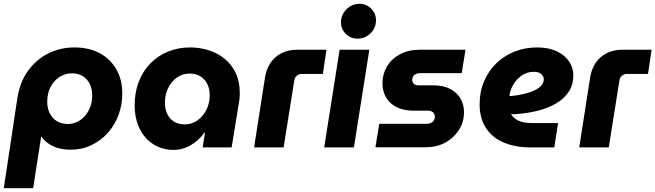

<svg xmlns="http://www.w3.org/2000/svg" viewBox="-33 -774 3441 1008"><path d="M-13 214 58 -258Q71 -342 113.5 -401.5Q156 -461 219.5 -493Q283 -525 357 -525Q433 -525 489 -495.5Q545 -466 577 -411.5Q609 -357 609 -283Q609 -224 589.5 -171Q570 -118 533.5 -77Q497 -36 447 -12Q397 12 336 12Q284 12 244.5 -7Q205 -26 185 -56H183L141 214ZM323 -123Q359 -123 388 -143Q417 -163 434 -196.5Q451 -230 451 -273Q451 -308 438 -334Q425 -360 401.5 -374.5Q378 -389 344 -389Q309 -389 279.5 -370Q250 -351 232.5 -317.5Q215 -284 215 -240Q215 -206 228 -179.5Q241 -153 265.5 -138Q290 -123 323 -123Z M881 13Q818 13 771.5 -17Q725 -47 699.5 -100Q674 -153 674 -221Q674 -288 695 -343.5Q716 -399 755.5 -440Q795 -481 848.5 -503Q902 -525 966 -525Q1015 -525 1061.5 -510.5Q1108 -496 1145 -466.5Q1182 -437 1204 -391.5Q1226 -346 1226 -283Q1226 -269 1224.5 -255Q1223 -241 1219 -220L1183 0H1031L1043 -78H1040Q1011 -36 968 -11.5Q925 13 881 13ZM938 -121Q974 -121 1003.5 -142Q1033 -163 1050.5 -197.5Q1068 -232 1068 -274Q1068 -307 1055.5 -332.5Q1043 -358 1019.5 -373Q996 -388 962 -388Q927 -388 897.5 -368Q868 -348 850.5 -313Q833 -278 833 -236Q833 -200 846 -174Q859 -148 882 -134.5Q905 -121 938 -121Z M1301 0 1358 -366Q1369 -435 1414 -474Q1459 -513 1529 -513H1681L1662 -386H1551Q1537 -386 1525.5 -376.5Q1514 -367 1512 -352L1456 0Z M1669 0 1750 -513H1906L1825 0ZM1844 -571Q1807 -571 1782 -596.5Q1757 -622 1757 -657Q1757 -684 1770.5 -706Q1784 -728 1806 -741Q1828 -754 1854 -754Q1891 -754 1916 -728.5Q1941 -703 1941 -667Q1941 -641 1928 -619Q1915 -597 1893 -584Q1871 -571 1844 -571Z M1938 -1 1958 -124H2208Q2221 -124 2230 -128.5Q2239 -133 2244.5 -141.5Q2250 -150 2250 -160Q2250 -175 2240.5 -184Q2231 -193 2214 -193H2135Q2089 -193 2052.5 -210Q2016 -227 1995.5 -259.5Q1975 -292 1975 -338Q1975 -385 1998.5 -425Q2022 -465 2066.5 -489Q2111 -513 2172 -513H2411L2391 -390H2171Q2159 -390 2150 -385.5Q2141 -381 2136.5 -373.5Q2132 -366 2131 -357Q2131 -342 2139.5 -334Q2148 -326 2164 -326H2242Q2293 -326 2328.5 -308Q2364 -290 2383.5 -258.5Q2403 -227 2403 -185Q2403 -134 2377 -92.5Q2351 -51 2306 -26Q2261 -1 2203 -1Z M2753 0Q2675 0 2614.5 -24.5Q2554 -49 2519.5 -100Q2485 -151 2485 -227Q2485 -292 2508 -346.5Q2531 -401 2572 -441Q2613 -481 2668 -503Q2723 -525 2787 -525Q2846 -525 2888.5 -505.5Q2931 -486 2954 -452.5Q2977 -419 2977 -379Q2977 -329 2953 -292.5Q2929 -256 2887.5 -231.5Q2846 -207 2791.5 -193Q2737 -179 2676 -175Q2668 -174 2662 -174Q2656 -174 2650 -175Q2662 -153 2689 -140.5Q2716 -128 2760 -128H2897L2877 0ZM2642 -270Q2644 -270 2646.5 -270Q2649 -270 2653 -270Q2704 -276 2737 -286Q2770 -296 2788.5 -308Q2807 -320 2814.5 -333Q2822 -346 2822 -357Q2822 -373 2809 -385Q2796 -397 2769 -397Q2734 -397 2706 -377.5Q2678 -358 2661.5 -329.5Q2645 -301 2642 -273Q2642 -272 2642 -271.5Q2642 -271 2642 -270Z M3008 0 3065 -366Q3076 -435 3121 -474Q3166 -513 3236 -513H3388L3369 -386H3258Q3244 -386 3232.5 -376.5Q3221 -367 3219 -352L3163 0Z"/></svg>

Font: MuseoModerno
Style: Bold Italic
Weight: 700
Italic angle: -9°
Designer: Pablo Cosgaya, Héctor Gatti, Marcela Romero, and the Authors of The MuseoModerno Project.
Foundry: Omnibus-Type Team
Version: Version 1.003